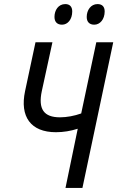

<svg xmlns="http://www.w3.org/2000/svg" viewBox="-20 -921 575 941"><path d="M442 -800C470 -800 493 -826 493 -865C493 -888 481 -901 458 -901C425 -901 405 -871 405 -838C405 -813 419 -800 442 -800ZM284 -800C312 -800 334 -826 334 -865C334 -888 322 -901 300 -901C266 -901 247 -871 247 -838C247 -813 261 -800 284 -800ZM301 0H384L535 -714H452L378 -365C345 -353 307 -346 274 -346C195 -346 166 -386 185 -475L237 -714H154L103 -475C76 -349 131 -273 254 -273C291 -273 326 -279 361 -290Z"/></svg>

Font: Noto Sans Condensed
Style: Italic
Weight: 400
Width: 3
Italic angle: -12°
Designer: Monotype Design Team
Foundry: Monotype Imaging Inc.
Version: Version 2.013